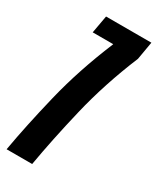

<svg xmlns="http://www.w3.org/2000/svg" viewBox="-181 -731 648 787"><g transform="rotate(30 143.0 -337.5)"><path d="M-5 0Q16.5 -124 53.5 -276.2Q90.5 -428.5 157.5 -589.5L158 -591.5H61L76 -675H290.5L276 -590.5Q210 -431 173.8 -278.5Q137.5 -126 116 0Z"/></g></svg>

Font: Anybody UltraCondensed SemiBold
Style: Italic
Weight: 600
Width: 1
Italic angle: -10°
Designer: Tyler Finck
Foundry: Etcetera Type Company
Version: Version 1.010; ttfautohint (v1.8.3) -l 8 -r 50 -G 200 -x 14 